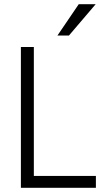

<svg xmlns="http://www.w3.org/2000/svg" viewBox="-20 -899 514 919"><path d="M310 -729H255L357 -879H438ZM439 0H80V-674H142V-57H439Z"/></svg>

Font: Hind Colombo Light
Style: Regular
Weight: 300
Designer: Jyotish Sonowal, Aditi Pimprikar
Foundry: Indian Type Foundry
Version: Version 1.000;PS 1.0;hotconv 1.0.86;makeotf.lib2.5.63406; tt